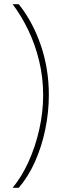

<svg xmlns="http://www.w3.org/2000/svg" viewBox="-20 -734 303 912"><path d="M212 -283Q212 -201 195 -119Q178 -37 146 34.5Q114 106 69 158H40Q83 106 115.5 34.5Q148 -37 166.5 -119Q185 -201 185 -282Q185 -366 166 -444.5Q147 -523 114 -591.5Q81 -660 40 -714H69Q135 -632 173.5 -520Q212 -408 212 -283Z"/></svg>

Font: Noto Sans Lao UI ExtCond Thin
Style: Regular
Weight: 100
Width: 2
Designer: Monotype Design Team
Foundry: Monotype Imaging Inc.
Version: Version 2.000; ttfautohint (v1.8.4.7-5d5b)